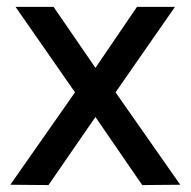

<svg xmlns="http://www.w3.org/2000/svg" viewBox="-20 -534 551 555"><path d="M9.8 0 196.8 -267.1 24.9 -514.2H134.8L255.9 -337.9L376 -514.2H485.8L314 -267.1L501 0L391.1 1L255.9 -195.8L120.1 1Z"/></svg>

Font: Sarala
Style: Regular
Weight: 400
Designer: Andres Torresi
Foundry: Huerta Tipografica
Version: Version 1.004;PS 001.003;hotconv 1.0.70;makeotf.lib2.5.58329